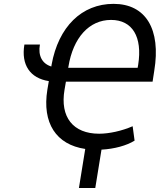

<svg xmlns="http://www.w3.org/2000/svg" viewBox="-20 -757 852 985"><path d="M184.7 -528.4H105.1C87.7 -424.4 134.2 -355.8 230.5 -340.9L223 -296.9C195.3 -126.1 267.8 -14.9 417.3 7.1L384.9 207.4H468.8L500.7 10.7C567.1 7.1 630 -10.3 670.5 -35.5L660.5 -109.4C605.1 -85.2 539.8 -71 488.6 -71C355.1 -71 286.9 -156.2 311.1 -296.9L318.2 -338.1H762.8L771.3 -393.5C806.8 -608 727.3 -737.2 562.5 -737.2C399.1 -737.2 279.8 -619.3 244.7 -425.1L243.3 -415.8C196.7 -430 174.4 -470.5 184.7 -528.4ZM329.9 -409.1 331 -414.8C355.1 -563.9 437.5 -654.8 549.7 -654.8C659.1 -654.8 711.6 -568.2 688.9 -424.7L686.1 -409.1Z"/></svg>

Font: Margiela Sans
Style: Italic
Weight: 400
Italic angle: -9.39999°
Designer: Stefan Endress, Andreas Faust
Version: Version 1.100;FEAKit 1.0